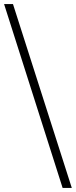

<svg xmlns="http://www.w3.org/2000/svg" viewBox="-50 -880 375 950"><path d="M14.2 -859.9 305.2 49.8H259.8L-29.8 -859.9Z"/></svg>

Font: Sinkin Sans 200 X Light
Style: Regular
Weight: 200
Designer: Keith Bates
Foundry: K-Type
Version: Sinkin Sans (version 1.0)  by Keith Bates   •   © 2014   www